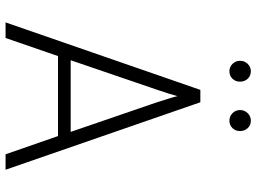

<svg xmlns="http://www.w3.org/2000/svg" viewBox="-136 -786 922 690"><g transform="rotate(90 325.0 -441.0)"><path d="M60.5 0 303 -700H347.5L590 0H534.5L469 -188.5H181.5L116.5 0ZM196.5 -234H454L356 -519.5Q353 -527.5 347 -546.2Q341 -565 334.8 -584.8Q328.5 -604.5 325.5 -617.5Q322 -604.5 315.8 -584.8Q309.5 -565 303.2 -546.2Q297 -527.5 294 -519.5ZM413.5 -804.5Q398 -804.5 386.8 -815.5Q375.5 -826.5 375.5 -842.5Q375.5 -859 386.8 -870.2Q398 -881.5 413.5 -881.5Q430 -881.5 440.5 -870.2Q451 -859 451 -842.5Q451 -826.5 440.5 -815.5Q430 -804.5 413.5 -804.5ZM236 -804.5Q220.5 -804.5 209.5 -815.5Q198.5 -826.5 198.5 -842.5Q198.5 -859 209.5 -870.2Q220.5 -881.5 236 -881.5Q252.5 -881.5 263 -870.2Q273.5 -859 273.5 -842.5Q273.5 -826.5 263 -815.5Q252.5 -804.5 236 -804.5Z"/></g></svg>

Font: Overpass ExtraLight
Style: Regular
Weight: 250
Designer: Delve Withrington, Dave Bailey, Thomas Jockin
Foundry: Delve Fonts LLC
Version: Version 4.000